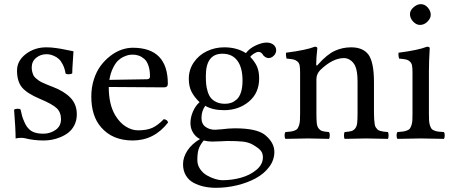

<svg xmlns="http://www.w3.org/2000/svg" viewBox="-20 -667 2176 925"><path d="M47.9 -138.2Q52.2 -142.6 63.5 -143.1Q74.7 -143.6 79.1 -139.2Q84 -117.7 86.7 -107.4Q89.4 -97.2 98.4 -77.1Q107.4 -57.1 118.2 -46.9Q139.2 -22.9 189 -22.9Q221.2 -22.9 247.6 -41Q273.9 -59.1 273.9 -92.8Q273.9 -125.5 253.4 -145.5Q233.4 -165 171.9 -190.9Q111.3 -216.3 86.7 -245.1Q62 -273.9 62 -327.1Q62 -374 104.2 -406.5Q146.5 -439 203.1 -439Q226.1 -439 250.5 -435.5Q274.9 -432.1 300.8 -426.5Q326.7 -420.9 334 -419.9Q333.5 -406.7 330.8 -370.4Q328.1 -334 328.1 -314Q323.7 -309.6 312 -309.1Q300.3 -308.6 295.9 -313Q292 -336.9 283 -355Q273.9 -373 263.9 -382.3Q253.9 -391.6 241.2 -397.2Q228.5 -402.8 220 -404.3Q211.4 -405.8 203.1 -405.8Q175.3 -405.8 154.1 -388.4Q132.8 -371.1 132.8 -341.8Q132.8 -330.1 135.5 -320.3Q138.2 -310.5 141.6 -303.5Q145 -296.4 153.6 -289.3Q162.1 -282.2 168 -278.1Q173.8 -273.9 187.3 -267.8Q200.7 -261.7 208 -258.8L232.9 -249Q288.6 -228 319.3 -196.3Q350.1 -164.6 350.1 -116.2Q350.1 -87.9 338.9 -65.2Q327.6 -42.5 310.3 -28.8Q293 -15.1 271 -6.1Q249 2.9 229.2 6.3Q209.5 9.8 190.9 9.8Q142.1 9.8 100.1 -1Q93.3 -2.9 80.1 -2.9Q69.8 -2.9 55.2 0Q55.2 -46.4 47.9 -138.2Z M506.8 -282.2 688 -285.2Q702.6 -285.2 702.6 -298.8Q702.6 -328.6 695.3 -350.3Q688 -372.1 675.3 -383.1Q662.6 -394 648.9 -398.9Q635.3 -403.8 619.6 -403.8Q609.9 -403.8 600.3 -402.1Q590.8 -400.4 575.4 -393.3Q560.1 -386.2 547.6 -374Q535.2 -361.8 523.7 -337.9Q512.2 -314 506.8 -282.2ZM769 -92.8Q785.6 -91.3 790 -77.1Q722.7 9.8 619.6 9.8Q521.5 9.8 466.8 -54.2Q419.9 -107.9 419.9 -202.1Q419.9 -246.1 432.4 -284.7Q444.8 -323.2 465.3 -350.6Q485.8 -377.9 512 -397.9Q538.1 -418 565.7 -427.5Q593.3 -437 619.6 -437Q788.6 -437 788.6 -263.2Q788.6 -246.1 770 -246.1L503.9 -248Q503.9 -163.6 535.6 -110.8Q557.6 -74.7 586.7 -56.9Q615.7 -39.1 645 -39.1Q687 -39.1 713.6 -51Q740.2 -63 769 -92.8Z M1148.4 -278.8Q1148.4 -341.3 1123.5 -374.8Q1098.6 -408.2 1051.8 -408.2Q971.7 -408.2 971.7 -301.8Q971.7 -279.3 973.1 -262.7Q974.6 -246.1 980.2 -227.1Q985.8 -208 995.4 -195.8Q1004.9 -183.6 1022.5 -175.3Q1040 -167 1064.5 -167Q1080.1 -167 1093.5 -171.6Q1106.9 -176.3 1120.1 -187.7Q1133.3 -199.2 1140.9 -222.4Q1148.4 -245.6 1148.4 -278.8ZM961.4 9.8Q941.9 33.7 936.3 53.7Q930.7 73.7 930.7 104Q930.7 127.9 944.1 147.5Q957.5 167 977.3 178.2Q997.1 189.5 1016.6 195.3Q1036.1 201.2 1050.8 201.2Q1097.7 201.2 1141.4 189Q1185.1 176.8 1215.8 150.9Q1246.6 125 1246.6 90.8Q1246.6 71.3 1235.8 58.3Q1225.1 45.4 1195.8 28.8Q1176.3 18.1 1148.9 15.1Q1121.6 12.2 1074.7 12.2Q1069.8 12.2 1044.4 13.7Q1019 15.1 1001.5 15.1Q981.9 15.1 961.4 9.8ZM1273.4 -387.2Q1265.6 -387.2 1257.1 -392.8Q1248.5 -398.4 1245.6 -404.8Q1237.3 -417 1225.6 -417Q1216.3 -417 1203.6 -408.9Q1190.9 -400.9 1185.5 -393.1Q1208 -369.6 1218.3 -346.2Q1228.5 -322.8 1228.5 -289.1Q1228.5 -218.8 1179 -177.5Q1129.4 -136.2 1059.6 -136.2Q1004.4 -136.2 968.8 -157.2Q950.7 -131.8 950.7 -99.1Q950.7 -69.8 970 -55.9Q989.3 -42 1014.6 -42Q1016.6 -42 1020.5 -42.2Q1024.4 -42.5 1031.5 -43Q1038.6 -43.5 1044.4 -43.9Q1084.5 -48.8 1111.8 -48.8Q1218.3 -48.8 1257.8 -16.1Q1301.8 20.5 1301.8 64.9Q1301.8 104 1276.9 137.2Q1252 170.4 1211.7 192.1Q1171.4 213.9 1121.6 225.8Q1071.8 237.8 1020.5 237.8Q989.7 237.8 962.9 231.9Q936 226.1 912.6 213.6Q889.2 201.2 875.5 178.2Q861.8 155.3 861.8 124Q861.8 90.8 882.8 58.6Q903.8 26.4 943.4 2.9Q922.9 -7.3 910.2 -27.8Q897.5 -48.3 897.5 -74.2Q897.5 -101.1 909.4 -129.2Q921.4 -157.2 941.4 -174.8Q916.5 -198.7 903.1 -224.4Q889.6 -250 889.6 -287.1Q889.6 -331.5 913.8 -366.7Q938 -401.9 976.8 -420.4Q1015.6 -439 1060.5 -439Q1121.1 -439 1164.6 -411.1Q1182.6 -434.6 1212.4 -448.2Q1242.2 -461.9 1264.6 -461.9Q1284.7 -461.9 1297.6 -451.4Q1310.5 -440.9 1310.5 -424.8Q1310.5 -410.2 1299.1 -398.7Q1287.6 -387.2 1273.4 -387.2Z M1513.7 -357.9Q1556.2 -405.3 1593 -422.1Q1629.9 -439 1671.4 -439Q1728 -439 1754.4 -404.8Q1781.7 -368.2 1781.7 -271V-122.1Q1781.7 -104 1782.7 -91.6Q1783.7 -79.1 1785.2 -69.1Q1786.6 -59.1 1790.5 -53.2Q1794.4 -47.4 1798.6 -43.2Q1802.7 -39.1 1811 -36.6Q1819.3 -34.2 1827.1 -33Q1835 -31.7 1848.6 -30.8Q1852.1 -26.4 1852.1 -14.4Q1852.1 -2.4 1848.6 2Q1762.7 0 1742.7 0Q1724.6 0 1640.6 2Q1637.2 -2.4 1637.2 -14.4Q1637.2 -26.4 1640.6 -30.8Q1662.6 -32.7 1672.6 -35.4Q1682.6 -38.1 1690.7 -47.6Q1698.7 -57.1 1700.7 -73.7Q1702.6 -90.3 1702.6 -122.1V-273.9Q1702.6 -326.2 1690.4 -351.1Q1681.6 -368.2 1667.2 -377.7Q1652.8 -387.2 1637.7 -387.2Q1582 -387.2 1521.5 -328.1Q1504.4 -309.1 1504.4 -286.1V-122.1Q1504.4 -90.3 1506.1 -73.7Q1507.8 -57.1 1515.6 -47.6Q1523.4 -38.1 1533.2 -35.4Q1543 -32.7 1564.5 -30.8Q1568.8 -26.4 1568.8 -14.4Q1568.8 -2.4 1564.5 2Q1480.5 0 1465.8 0Q1437.5 0 1355.5 2Q1351.1 -2.4 1351.1 -14.4Q1351.1 -26.4 1355.5 -30.8Q1372.6 -32.2 1381.6 -33.4Q1390.6 -34.7 1400.1 -38.3Q1409.7 -42 1413.3 -47.4Q1417 -52.7 1420.7 -63.2Q1424.3 -73.7 1425 -87.2Q1425.8 -100.6 1425.8 -122.1V-316.9Q1425.8 -339.4 1423.6 -351.3Q1421.4 -363.3 1413.1 -370.6Q1404.8 -377.9 1394 -380.4Q1383.3 -382.8 1360.4 -384.8Q1358.9 -389.6 1357.9 -398.9Q1356.9 -408.2 1358.4 -413.1Q1456.1 -425.8 1496.6 -441.9Q1508.8 -441.9 1508.8 -434.1Q1503.4 -387.7 1503.4 -357.9Q1503.4 -344.2 1513.7 -357.9Z M1955.1 -599.1Q1955.1 -616.7 1972.2 -631.8Q1989.3 -647 2007.3 -647Q2026.9 -647 2041 -630.6Q2055.2 -614.3 2055.2 -595.2Q2055.2 -578.6 2039.3 -562.7Q2023.4 -546.9 2003.4 -546.9Q1985.4 -546.9 1970.2 -563.2Q1955.1 -579.6 1955.1 -599.1ZM2046.4 -122.1Q2046.4 -100.6 2047.1 -86.9Q2047.9 -73.2 2051.5 -62.5Q2055.2 -51.8 2059.1 -46.6Q2063 -41.5 2072.5 -37.8Q2082 -34.2 2091.3 -33Q2100.6 -31.7 2118.2 -30.8Q2122.6 -26.4 2122.6 -14.4Q2122.6 -2.4 2118.2 2Q2032.2 0 2007.3 0Q1979 0 1895 2Q1890.6 -2.4 1890.6 -14.4Q1890.6 -26.4 1895 -30.8Q1913.1 -32.2 1921.9 -33.4Q1930.7 -34.7 1940.7 -38.3Q1950.7 -42 1954.3 -47.1Q1958 -52.2 1961.9 -62.7Q1965.8 -73.2 1966.6 -86.9Q1967.3 -100.6 1967.3 -122.1V-316.9Q1967.3 -339.4 1965.1 -351.1Q1962.9 -362.8 1954.8 -370.4Q1946.8 -377.9 1935.8 -380.4Q1924.8 -382.8 1902.3 -384.8Q1900.9 -389.6 1899.9 -398.9Q1898.9 -408.2 1900.4 -413.1Q1995.1 -425.3 2037.1 -441.9Q2050.3 -441.9 2050.3 -435.1Q2046.4 -371.1 2046.4 -321.3Z"/></svg>

Font: Linux Libertine G
Style: Regular
Weight: 400
Designer: Philipp H. Poll
Foundry: Philipp H. Poll
Version: Version 4.7.5